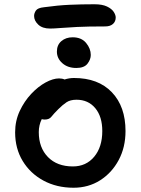

<svg xmlns="http://www.w3.org/2000/svg" viewBox="-20 -869 661 901"><path d="M325 12Q246 12 184 -21.5Q122 -55 86.5 -113.5Q51 -172 51 -248Q51 -302 72.5 -348Q94 -394 126.5 -428.5Q159 -463 194 -482Q229 -501 257 -501Q272 -501 283 -496Q305 -503 327 -503Q441 -503 505 -436Q569 -369 569 -254Q569 -178 537 -118Q505 -58 450 -23Q395 12 325 12ZM162 -249Q162 -176 205 -132Q248 -88 322 -88Q384 -88 422 -133.5Q460 -179 460 -254Q460 -322 427 -361.5Q394 -401 339 -401Q310 -401 292 -389Q274 -377 254 -357Q231 -334 221 -321Q211 -308 190 -308Q182 -308 176 -310Q162 -282 162 -249ZM215 -735Q179 -735 159.5 -753.5Q140 -772 140 -794Q140 -807 148.5 -819.5Q157 -832 186 -835Q251 -844 306 -846.5Q361 -849 423 -849Q460 -849 482 -838.5Q504 -828 513.5 -813.5Q523 -799 523 -787Q523 -768 510 -756.5Q497 -745 474 -745Q392 -745 342 -742.5Q292 -740 262.5 -737.5Q233 -735 215 -735ZM338 -550Q298 -550 272.5 -572.5Q247 -595 247 -627Q247 -658 268 -676Q289 -694 321 -694Q362 -694 384 -667.5Q406 -641 406 -611Q406 -590 390.5 -570Q375 -550 338 -550Z"/></svg>

Font: Shantell Sans Normal
Style: Regular
Weight: 500
Designer: Stephen Nixon, Anya Danilova, Shantell Martin
Foundry: Arrow Type
Version: Version 1.009;[a7da0bfa3]